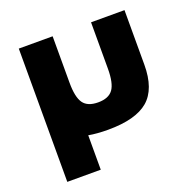

<svg xmlns="http://www.w3.org/2000/svg" viewBox="-124 -637 949 949"><g transform="rotate(-20 350.0 -162.5)"><path d="M250 -513V-269Q250 -193 272.5 -161Q295 -129 350.5 -129Q406 -129 429 -161Q452 -193 452 -269V-513H628V-226Q628 -98 562 -41.5Q496 15 350 15Q293 15 248 7V188H72V-513Z"/></g></svg>

Font: Hussar
Style: BoldWeb
Weight: 700
Foundry: Cannot Into Space Fonts
Version: Version 2.00